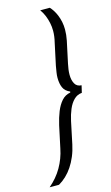

<svg xmlns="http://www.w3.org/2000/svg" viewBox="-206 -791 571 989"><g transform="rotate(-15 79.5 -296.5)"><path d="M-71 150Q-50 132 -33 112Q-16 92 -3 69.5Q10 47 19.5 22Q29 -3 34 -29L59 -146Q68 -185 80.5 -216Q93 -247 111.5 -268Q130 -289 158 -294L159 -299Q133 -310 123.5 -331.5Q114 -353 114 -384Q114 -398 116.5 -413Q119 -428 122 -446L147 -563Q151 -579 153 -594.5Q155 -610 155 -624Q155 -646 150.5 -667Q146 -688 138 -707.5Q130 -727 118 -743H169Q177 -735 185.5 -722Q194 -709 201 -692Q208 -675 212 -655.5Q216 -636 216 -615Q216 -601 214.5 -586.5Q213 -572 210 -557L185 -440Q182 -426 180 -411.5Q178 -397 178 -383Q178 -355 188.5 -335.5Q199 -316 224 -315L215 -277Q190 -275 172 -257Q154 -239 142.5 -211.5Q131 -184 124 -152L99 -33Q92 0 80 28.5Q68 57 52.5 80Q37 103 18.5 120.5Q0 138 -21 150Z"/></g></svg>

Font: Saira ExtraCondensed
Style: Italic
Weight: 400
Width: 2
Italic angle: -12°
Designer: Hector Gatti with collaboration of the Omnibus-Type team
Foundry: Omnibus-Type
Version: Version 1.101